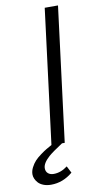

<svg xmlns="http://www.w3.org/2000/svg" viewBox="-164 -792 547 1051"><g transform="rotate(-10 109.5 -267.0)"><path d="M-59.6 140.1Q-59.6 120.6 -49.6 101.3Q-39.6 82 -26.9 68.1Q-14.2 54.2 6.6 39.1Q27.3 23.9 39.8 16.6Q52.2 9.3 70.8 -1L165 -747.1H238.8L144.5 0H129.4Q71.8 37.6 50.3 56.6Q12.7 90.3 12.7 118.2Q12.7 136.7 24.7 147Q36.6 157.2 55.7 157.2Q96.2 157.2 132.8 128.9L152.3 167Q98.1 212.9 31.7 212.9Q7.8 212.9 -10.5 205.6Q-28.8 198.2 -39.1 187Q-49.3 175.8 -54.4 163.6Q-59.6 151.4 -59.6 140.1Z"/></g></svg>

Font: HaufeMerriweatherSansLt
Style: Italic
Weight: 300
Designer: Eben Sorkin ( eben@eyebytes.com )
Foundry: Eben Sorkin
Version: Version 1.56